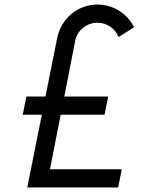

<svg xmlns="http://www.w3.org/2000/svg" viewBox="-20 -825 650 845"><path d="M247 -320H440L456 -400H263L311 -646C320 -691 361 -725 409 -725C451 -725 487 -699 502 -662L570 -705C541 -764 480 -805 409 -805C321 -805 249 -742 232 -659L180 -400H96L80 -320H164L100 0H500L516 -80H200Z"/></svg>

Font: Gauge
Style: Regular
Weight: 400
Designer: Daniel Pimley
Foundry: Daniel Pimley
Version: Version 1.004;PS 001.001;hotconv 1.0.56